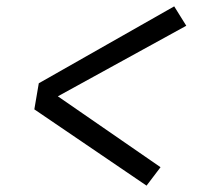

<svg xmlns="http://www.w3.org/2000/svg" viewBox="-20 -643 640 604"><path d="M441 -59 88 -299 102 -381 528 -623 566 -562 162 -340 485 -117Z"/></svg>

Font: Iosevka HT Extended
Style: Italic
Weight: 400
Width: 7
Italic angle: -9°
Monospace: yes
Designer: Belleve Invis
Foundry: Belleve Invis
Version: Version 32.3.0; ttfautohint (v1.8.4)